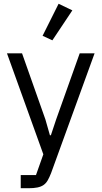

<svg xmlns="http://www.w3.org/2000/svg" viewBox="-20 -799 539 1019"><path d="M403 -516H482L251 120Q242 143 233 158.5Q224 174 211 183Q198 192 178.5 196Q159 200 131 200H90V130H171L210 20L17 -516H97L221 -165L245 -81H250L278 -165ZM258 -585 206 -609 291 -779 364 -744Z"/></svg>

Font: IBM Plex Sans Arabic
Style: Regular
Weight: 400
Designer: Mike Abbink, Paul van der Laan, Pieter van Rosmalen, Wael Morcos, Khajak Apelian
Foundry: Bold Monday
Version: Version 1.005